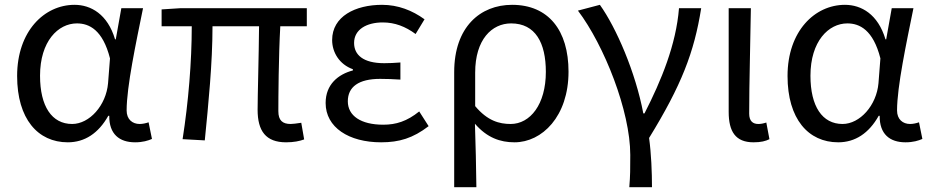

<svg xmlns="http://www.w3.org/2000/svg" viewBox="-20 -577 3859 796"><path d="M261 13C331 13 388 -24 429 -97H433C432 -21 475 13 540 13C572 13 594 6 610 -1L596 -70C585 -66 571 -63 559 -63C529 -63 505 -82 505 -119C505 -218 544 -400 573 -543H483L460 -414H457C426 -518 357 -557 289 -557C164 -557 51 -448 51 -262C51 -84 137 13 261 13ZM279 -63C195 -63 146 -136 146 -263C146 -406 221 -480 299 -480C350 -480 406 -453 436 -335L428 -232C420 -140 351 -63 279 -63Z M1166 13C1198 13 1222 8 1241 1L1229 -68C1208 -65 1195 -63 1185 -63C1151 -63 1134 -78 1134 -116C1134 -169 1135 -344 1142 -468H1252V-543H728L650 -538V-468H775C775 -321 761 -153 737 0L829 5C844 -146 861 -315 861 -468H1054C1053 -348 1048 -179 1048 -122C1048 -34 1082 13 1166 13Z M1560 13C1635 13 1692 -4 1757 -54L1718 -115C1667 -74 1622 -60 1569 -60C1476 -60 1422 -97 1422 -157C1422 -217 1467 -250 1556 -250C1583 -250 1609 -249 1640 -247V-318C1614 -316 1594 -315 1573 -315C1485 -315 1448 -350 1448 -399C1448 -455 1500 -484 1567 -484C1617 -484 1661 -467 1703 -436L1740 -497C1689 -534 1630 -557 1564 -557C1453 -557 1357 -509 1357 -411C1357 -360 1387 -310 1443 -290V-285C1382 -269 1330 -227 1330 -150C1330 -49 1426 13 1560 13Z M1863 199H1955C1954 103 1952 34 1949 -64C1999 -6 2054 13 2113 13C2227 13 2337 -94 2337 -280C2337 -451 2254 -557 2103 -557C1971 -557 1863 -465 1863 -278ZM2097 -63C2050 -63 2001 -76 1950 -137V-276C1950 -413 2019 -480 2099 -480C2200 -480 2243 -399 2243 -279C2243 -144 2178 -63 2097 -63Z M2589 199H2683C2683 137 2680 60 2671 -5C2805 -223 2858 -360 2887 -543H2795C2783 -392 2722 -244 2652 -107H2647C2615 -277 2535 -462 2467 -557L2376 -533C2485 -389 2593 -116 2593 65C2593 125 2593 150 2589 199Z M3104 13C3135 13 3154 8 3170 0L3157 -69C3145 -65 3134 -63 3124 -63C3101 -63 3086 -75 3086 -106C3086 -237 3091 -396 3093 -543H3001V-113C3001 -32 3029 13 3104 13Z M3455 13C3525 13 3582 -24 3623 -97H3627C3626 -21 3669 13 3734 13C3766 13 3788 6 3804 -1L3790 -70C3779 -66 3765 -63 3753 -63C3723 -63 3699 -82 3699 -119C3699 -218 3738 -400 3767 -543H3677L3654 -414H3651C3620 -518 3551 -557 3483 -557C3358 -557 3245 -448 3245 -262C3245 -84 3331 13 3455 13ZM3473 -63C3389 -63 3340 -136 3340 -263C3340 -406 3415 -480 3493 -480C3544 -480 3600 -453 3630 -335L3622 -232C3614 -140 3545 -63 3473 -63Z"/></svg>

Font: Noto Sans CJK JP Regular
Style: Regular
Weight: 400
Designer: Ryoko NISHIZUKA (kana & ideographs); Paul D. Hunt (Latin, Greek & Cyrillic); Wenlong ZHANG (bopomofo); Sandoll Communica
Foundry: Adobe Systems Incorporated
Version: Version 1.001;PS 1.001;hotconv 1.0.78;makeotf.lib2.5.61930